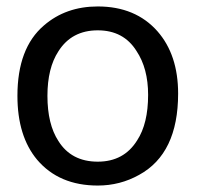

<svg xmlns="http://www.w3.org/2000/svg" viewBox="-20 -563 609 595"><path d="M34 -266Q34 -414 116 -484Q184 -543 283 -543Q400 -543 468 -466Q532 -393 532 -273Q532 -87 411 -21Q352 12 283 12Q163 12 95 -68Q34 -141 34 -266ZM127 -266Q127 -178 161 -126Q201 -62 283 -62Q364 -62 405 -128Q439 -180 439 -269Q439 -351 403 -405Q363 -469 283 -469Q202 -469 161 -404Q127 -352 127 -266Z"/></svg>

Font: MongolianScript
Style: Regular
Weight: 400
Designer: Bolorsoft LLC, NUM
Foundry: Bolorsoft LLC
Version: Version 3.2